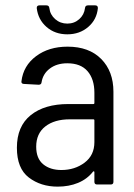

<svg xmlns="http://www.w3.org/2000/svg" viewBox="-20 -688 501 716"><path d="M403 -346V-10Q403 0 393 0H342Q332 0 332 -10V-46Q332 -48 330.5 -49Q329 -50 327 -48Q305 -20 271 -6Q237 8 195 8Q132 8 87.5 -26Q43 -60 43 -137Q43 -217 94.5 -258.5Q146 -300 235 -300H328Q332 -300 332 -304V-342Q332 -393 306.5 -422.5Q281 -452 231 -452Q192 -452 166 -432.5Q140 -413 135 -381Q134 -372 124 -372L69 -375Q64 -375 61.5 -378Q59 -381 60 -385Q67 -443 114.5 -478.5Q162 -514 232 -514Q312 -514 357.5 -468Q403 -422 403 -346ZM332 -158V-239Q332 -243 328 -243H240Q183 -243 149 -216.5Q115 -190 115 -141Q115 -97 141 -75.5Q167 -54 209 -54Q259 -54 295.5 -81.5Q332 -109 332 -158ZM117 -658Q117 -668 127 -668H153Q163 -668 164 -658Q167 -633 186 -616.5Q205 -600 231 -600Q257 -600 275.5 -616.5Q294 -633 297 -658Q298 -668 308 -668H335Q345 -668 345 -658Q341 -615 309 -587.5Q277 -560 231 -560Q185 -560 153.5 -587.5Q122 -615 117 -658Z"/></svg>

Font: Barlow Semi Condensed
Style: Regular
Weight: 400
Width: 4
Designer: Jeremy Tribby
Foundry: Tribby Type
Version: Version 1.408;December 10, 2018;FontCreator 11.5.0.2430 64-b